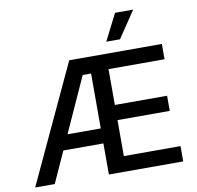

<svg xmlns="http://www.w3.org/2000/svg" viewBox="-99 -1067 1202 1170"><g transform="rotate(-10 502.0 -482.0)"><path d="M24.4 0Q109.4 -181.6 363.3 -727.5Q506.8 -727.5 936.5 -727.5Q936.5 -704.1 936.5 -632.8Q849.6 -632.8 589.8 -632.8Q589.8 -577.1 589.8 -411.1Q670.9 -411.1 913.1 -411.1Q913.1 -387.7 913.1 -317.4Q832 -317.4 589.8 -317.4Q589.8 -261.7 589.8 -94.7Q677.7 -94.7 940.4 -94.7Q940.4 -71.3 940.4 0Q825.2 0 480.5 0Q480.5 -156.2 480.5 -625Q467.8 -625 428.7 -625Q357.4 -468.8 145.5 0Q115.2 0 24.4 0ZM183.6 -192.4Q183.6 -215.8 183.6 -285.2Q272.5 -285.2 539.1 -285.2Q539.1 -261.7 539.1 -192.4Q450.2 -192.4 183.6 -192.4ZM605.5 -799.8Q626 -840.8 688.5 -963.9Q716.8 -963.9 800.8 -963.9Q772.5 -922.9 690.4 -799.8Q668.9 -799.8 605.5 -799.8Z"/></g></svg>

Font: DeepSea
Style: Medium
Weight: 500
Designer: Stem
Version: Version 3.019;git-0a5106e0b